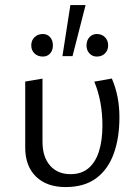

<svg xmlns="http://www.w3.org/2000/svg" viewBox="-20 -731 551 759"><path d="M239.2 8.5Q164.7 8.5 122.2 -33Q79.7 -74.5 79.7 -147.7V-408.7L148 -420.2V-170.6Q148 -110.5 177.9 -76.5Q207.8 -42.5 258.7 -42.5Q302.3 -42.5 330.1 -66.3Q357.9 -90.1 371.4 -133.2Q384.9 -176.4 384.9 -234.3Q384.9 -282.6 376.9 -326Q368.8 -369.4 352.8 -408.3L422.2 -420.6Q437.6 -384.1 444.9 -346.7Q452.1 -309.4 452.1 -267.5Q452.1 -185.4 429.5 -123.1Q406.8 -60.8 359.9 -26.2Q313 8.5 239.2 8.5ZM226.8 -509.1 258.2 -711H318.3L266.7 -509.1ZM149.4 -507.4Q129.4 -507.4 116.5 -519.7Q103.6 -532 103.6 -551.5Q103.6 -571.5 116.5 -584Q129.4 -596.6 149.4 -596.6Q167.2 -596.6 178.1 -584Q189.1 -571.5 189.1 -551.5Q189.1 -532 178.1 -519.7Q167.2 -507.4 149.4 -507.4ZM362.8 -507.4Q345.5 -507.4 333.7 -519.7Q322 -532 322 -551.5Q322 -571.5 333.7 -584Q345.5 -596.6 362.8 -596.6Q382.3 -596.6 394.9 -584Q407.5 -571.5 407.5 -551.5Q407.5 -532 394.9 -519.7Q382.3 -507.4 362.8 -507.4Z"/></svg>

Font: Ysabeau
Style: Bold
Weight: 700
Designer: Christian Thalmann (Catharsis Fonts)
Version: Version 2.000;gftools[0.9.27.dev2+g8671c4b]